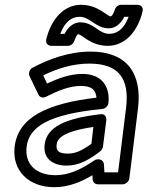

<svg xmlns="http://www.w3.org/2000/svg" viewBox="-20 -743 615 800"><path d="M91 -132C101 -214 181 -267 406 -289C419 -290 431 -302 432 -315C438 -376 410 -435 323 -435C271 -435 221 -416 176 -395L160 -429C218 -457 282 -478 352 -478C474 -478 521 -417 505 -291L472 -25H415L413 -59C412 -71 402 -79 391 -79H388C382 -79 376 -77 372 -74C321 -39 268 -13 212 -13C128 -13 82 -61 91 -132ZM41 -132C29 -31 101 37 206 37C264 37 317 16 365 -13L366 5C367 15 375 25 388 25H491C502 25 517 15 519 0L555 -291C573 -439 507 -528 358 -528C266 -528 182 -496 116 -461C102 -454 98 -437 103 -426L140 -349C145 -338 159 -333 172 -340C221 -365 270 -385 317 -385C366 -385 379 -365 382 -336C177 -312 56 -255 41 -132ZM166 -141C158 -79 205 -53 257 -53C310 -53 353 -78 398 -113C404 -118 408 -125 409 -132L423 -242C424 -252 420 -270 398 -267C252 -250 175 -214 166 -141ZM216 -141C219 -165 240 -195 369 -214L361 -144C324 -117 296 -103 263 -103C224 -103 213 -115 216 -141ZM231 -602C250 -652 278 -673 312 -673C356 -673 378 -625 434 -625C464 -625 486 -649 498 -673H516C497 -623 469 -602 435 -602C391 -602 371 -650 314 -650C284 -650 261 -626 249 -602ZM173 -580C168 -558 185 -552 195 -552H262C273 -552 285 -559 289 -571C300 -602 305 -600 307 -600C321 -600 358 -552 429 -552C502 -552 554 -613 574 -695C579 -717 562 -723 552 -723H485C474 -723 463 -716 459 -704C448 -673 442 -675 440 -675C427 -675 388 -723 318 -723C245 -723 193 -662 173 -580Z"/></svg>

Font: Falling Sky
Style: ExtOuObl
Weight: 400
Designer: Paul D. Hunt
Foundry: Adobe Systems Incorporated
Version: Version 1.02